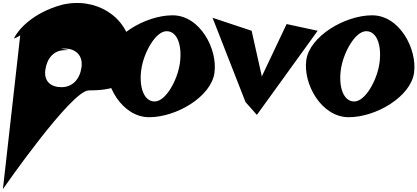

<svg xmlns="http://www.w3.org/2000/svg" viewBox="-78 -700 2863 1317"><path d="M17 -436C55 -445 105 -493 126 -507C129 -505 64 -487 64 -487L-58 597C-58 597 411 -80 531 -80C756 -80 822 -137 823 -362C798 -587 579 -723 346 -667C143 -611 45 -494 17 -436ZM233 -221C244 -300 291 -356 367 -356C448 -356 288 -367 364 -367C445 -367 492 -317 481 -238C470 -158 420 -102 344 -102C272 -102 222 -141 233 -221Z M654 -288C631 -125 757 104 945 104C1133 104 1370 -37 1393 -200C1416 -363 1294 -595 1106 -595C918 -595 677 -451 654 -288ZM891 -222C907 -338 989 -486 1065 -486C1141 -486 1172 -383 1156 -267C1140 -151 1059 -4 983 -4C907 -4 875 -106 891 -222Z M1380 -578 1606 0 1684 88 2101 -489 1888 -535 1718 -176 1648 -489Z M2023 -288C2000 -125 2126 104 2314 104C2502 104 2739 -37 2762 -200C2785 -363 2663 -595 2475 -595C2287 -595 2046 -451 2023 -288ZM2260 -222C2276 -338 2358 -486 2434 -486C2510 -486 2541 -383 2525 -267C2509 -151 2428 -4 2352 -4C2276 -4 2244 -106 2260 -222Z"/></svg>

Font: Chaingun
Style: Ita
Weight: 400
Version: Version 0.91